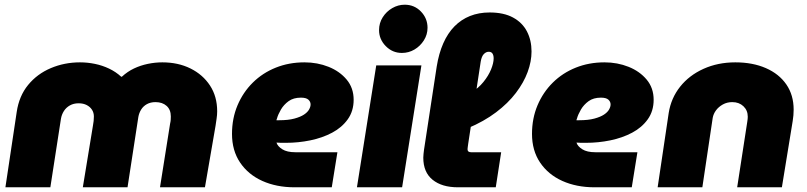

<svg xmlns="http://www.w3.org/2000/svg" viewBox="-20 -796 3428 816"><path d="M3 0 51 -320Q61 -388 99.5 -435Q138 -482 196 -506.5Q254 -531 320 -531Q352 -531 383.5 -524.5Q415 -518 443.5 -504.5Q472 -491 495 -470H498Q522 -492 549.5 -505Q577 -518 608 -524.5Q639 -531 670 -531Q737 -531 789.5 -505Q842 -479 872.5 -432.5Q903 -386 903 -323Q903 -308 900.5 -291.5Q898 -275 896 -261L851 0H660L703 -271Q705 -279 705.5 -286.5Q706 -294 706 -301Q706 -330 688 -346Q670 -362 641 -362Q620 -362 604.5 -353.5Q589 -345 580 -330.5Q571 -316 568 -299L522 0H332L375 -262Q377 -271 378 -282Q379 -293 379 -301Q379 -317 371 -329.5Q363 -342 348.5 -349.5Q334 -357 314 -357Q293 -357 277 -348Q261 -339 251.5 -324Q242 -309 239 -291L194 0Z M1232 0Q1155 0 1095 -27Q1035 -54 1000.5 -105Q966 -156 966 -227Q966 -293 989.5 -348.5Q1013 -404 1054.5 -445Q1096 -486 1152 -508.5Q1208 -531 1274 -531Q1329 -531 1376.5 -512Q1424 -493 1453.5 -457.5Q1483 -422 1483 -372Q1483 -324 1458 -289Q1433 -254 1391.5 -232Q1350 -210 1299 -199.5Q1248 -189 1195 -189Q1185 -189 1175 -189Q1165 -189 1155 -190Q1160 -174 1180 -161.5Q1200 -149 1235 -149H1414L1390 0ZM1155 -285Q1158 -285 1161 -285Q1164 -285 1167 -285Q1205 -285 1231 -292Q1257 -299 1272 -309Q1287 -319 1293.5 -330.5Q1300 -342 1300 -352Q1300 -364 1290.5 -372.5Q1281 -381 1259 -381Q1227 -381 1206.5 -366Q1186 -351 1174 -330.5Q1162 -310 1157 -292Q1156 -290 1155.5 -288Q1155 -286 1155 -285Z M1497 0 1579 -518H1771L1689 0ZM1688 -571Q1648 -571 1619.5 -600Q1591 -629 1591 -668Q1591 -698 1606.5 -722.5Q1622 -747 1647 -761.5Q1672 -776 1700 -776Q1741 -776 1769 -747Q1797 -718 1797 -678Q1797 -649 1781.5 -624.5Q1766 -600 1741.5 -585.5Q1717 -571 1688 -571Z M1926 0Q1858 0 1818.5 -32Q1779 -64 1779 -126Q1779 -134 1780 -142Q1781 -150 1782 -159L1836 -513Q1845 -569 1864 -612Q1883 -655 1911.5 -684Q1940 -713 1977.5 -728Q2015 -743 2061 -743Q2121 -743 2160.5 -721.5Q2200 -700 2219.5 -662.5Q2239 -625 2239 -577Q2239 -535 2222.5 -490Q2206 -445 2172.5 -401Q2139 -357 2088 -318.5Q2037 -280 1968 -251L1983 -403Q2013 -421 2034.5 -447.5Q2056 -474 2067 -501Q2078 -528 2078 -548Q2078 -561 2073 -568.5Q2068 -576 2057 -576Q2046 -576 2036.5 -566.5Q2027 -557 2023 -534L1970 -186Q1969 -177 1968 -171.5Q1967 -166 1967 -162Q1967 -155 1971 -152Q1975 -149 1982 -149H2110L2087 0Z M2507 0Q2430 0 2370 -27Q2310 -54 2275.5 -105Q2241 -156 2241 -227Q2241 -293 2264.5 -348.5Q2288 -404 2329.5 -445Q2371 -486 2427 -508.5Q2483 -531 2549 -531Q2604 -531 2651.5 -512Q2699 -493 2728.5 -457.5Q2758 -422 2758 -372Q2758 -324 2733 -289Q2708 -254 2666.5 -232Q2625 -210 2574 -199.5Q2523 -189 2470 -189Q2460 -189 2450 -189Q2440 -189 2430 -190Q2435 -174 2455 -161.5Q2475 -149 2510 -149H2689L2665 0ZM2430 -285Q2433 -285 2436 -285Q2439 -285 2442 -285Q2480 -285 2506 -292Q2532 -299 2547 -309Q2562 -319 2568.5 -330.5Q2575 -342 2575 -352Q2575 -364 2565.5 -372.5Q2556 -381 2534 -381Q2502 -381 2481.5 -366Q2461 -351 2449 -330.5Q2437 -310 2432 -292Q2431 -290 2430.5 -288Q2430 -286 2430 -285Z M2775 0 2822 -316Q2832 -379 2870.5 -427.5Q2909 -476 2970 -503.5Q3031 -531 3105 -531Q3179 -531 3235 -506.5Q3291 -482 3322 -437Q3353 -392 3353 -330Q3353 -319 3352 -306Q3351 -293 3349 -282L3303 0H3113L3156 -279Q3157 -284 3157.5 -290.5Q3158 -297 3158 -300Q3158 -327 3139.5 -344.5Q3121 -362 3092 -362Q3070 -362 3052 -352Q3034 -342 3023 -327Q3012 -312 3009 -295L2965 0Z"/></svg>

Font: MuseoModerno Black
Style: Italic
Weight: 900
Italic angle: -9°
Designer: Pablo Cosgaya, Héctor Gatti, Marcela Romero, and the Authors of The MuseoModerno Project.
Foundry: Omnibus-Type Team
Version: Version 1.003